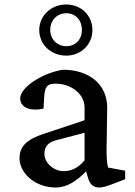

<svg xmlns="http://www.w3.org/2000/svg" viewBox="-20 -827 601 856"><path d="M229 9C274 9 317 -15 364 -63L373 -32C381 -5 397 9 422 9C436 9 456 4 478 -5L538 -28V-66L462 -80C457 -94 455 -125 455 -156L458 -349C457 -450 379 -516 261 -516C179 -505 70 -441 70 -388C70 -348 115 -329 174 -343L177 -394C180 -441 190 -454 228 -454C298 -454 357 -407 357 -348V-291L177 -231C99 -206 67 -174 67 -121C67 -58 133 9 229 9ZM155 -693C155 -628 208 -579 275 -579C342 -579 392 -629 392 -693C392 -758 342 -807 275 -807C208 -807 155 -757 155 -693ZM178 -141C178 -172 193 -192 231 -202L357 -235V-112C329 -79 299 -64 264 -64C218 -64 178 -102 178 -141ZM204 -694C204 -737 235 -768 276 -768C316 -768 345 -738 345 -694C345 -650 316 -621 276 -621C235 -621 204 -652 204 -694Z"/></svg>

Font: TPK Tissa Web Medium
Style: Regular
Weight: 500
Designer: Jacques Le Bailly, Suppakit Chalermlarp | Katatrad Co.,Ltd.
Foundry: Jacques Le Bailly, Cadson Demak Co.,Ltd.
Version: Version 5.000;Glyphs 3.1.2 (3151)